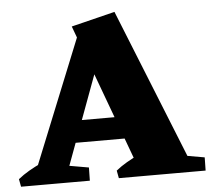

<svg xmlns="http://www.w3.org/2000/svg" viewBox="-70 -744 878 798"><g transform="rotate(-5 368.5 -345.0)"><path d="M30 0 291 -646 400 -628 168 0ZM492 0 254 -645 436 -690 713 0ZM184 -162V-254H517V-162ZM-14 0 -20 -32Q1 -49 26 -63.5Q51 -78 79 -91L80 0ZM133 0 136 -79 274 -55 273 0ZM394 0 388 -32Q409 -49 434 -63.5Q459 -78 487 -91L498 0ZM616 0 619 -79 757 -55 756 0Z"/></g></svg>

Font: Eczar ExtraBold
Style: Regular
Weight: 800
Designer: Vaibhav Singh
Foundry: Rosetta Type Foundry
Version: Version 2.000